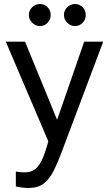

<svg xmlns="http://www.w3.org/2000/svg" viewBox="-20 -708 547 958"><path d="M122 230Q106 230 87.5 227.5Q69 225 59 222V148Q68 150 79.5 151Q91 152 104 152Q130 152 150 140Q170 128 187 94.5Q204 61 221 -3L9 -500H105L265 -110L400 -500H495L294 34Q270 99 248.5 142.5Q227 186 198 208Q169 230 122 230ZM354 -578Q332 -578 315.5 -594.5Q299 -611 299 -633Q299 -656 315.5 -672Q332 -688 354 -688Q377 -688 392.5 -672Q408 -656 408 -633Q408 -611 392.5 -594.5Q377 -578 354 -578ZM179 -578Q157 -578 140.5 -594.5Q124 -611 124 -633Q124 -656 140.5 -672Q157 -688 179 -688Q202 -688 217.5 -672Q233 -656 233 -633Q233 -611 217.5 -594.5Q202 -578 179 -578Z"/></svg>

Font: Inclusive Sans
Style: Regular
Weight: 400
Designer: Olivia King
Foundry: Olivia King
Version: Version 2.004